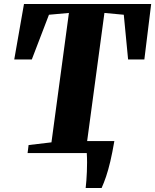

<svg xmlns="http://www.w3.org/2000/svg" viewBox="-20 -763 774 957"><path d="M407 174Q409 157.5 410.5 137Q412 116.5 413 93.5Q414 70.5 414 46.8Q414 23 412.5 0L380.5 -60H550Q540 -1.5 529.8 41.8Q519.5 85 508.8 116.8Q498 148.5 486.5 174ZM117.5 0 122.5 -40 236.5 -53.5 323.5 -698.5 224 -689.5 138.5 -466.5H51L99.5 -743H733.5L699.5 -466.5H618.5L597 -689.5L500.5 -698.5L413.5 -53.5L537.5 -40L533.5 0Z"/></svg>

Font: Merriweather 72pt Black
Style: Italic
Weight: 900
Italic angle: -7.8°
Version: Version 2.101